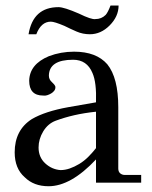

<svg xmlns="http://www.w3.org/2000/svg" viewBox="-20 -647 539 680"><path d="M480 0H320V-82.3Q230.9 12.6 152 12.6Q99.4 12.6 67.4 -19.4Q32 -50.3 32 -107.4Q32 -186.3 92.6 -225.1Q139.4 -252.6 221.7 -267.4L320 -284.6Q322.3 -355.4 307.4 -388.6Q288 -435.4 238.9 -435.4Q154.3 -435.4 153.1 -379.4Q153.1 -365.7 163.4 -356.6Q173.7 -347.4 176 -340.6Q177.1 -332.6 172.6 -326.3Q168 -320 161.1 -316Q154.3 -312 146.9 -309.7Q139.4 -307.4 132.6 -308.6Q83.4 -308.6 83.4 -361.1Q84.6 -419.4 153.1 -448Q195.4 -464 242.3 -464Q321.1 -464 360 -419.4Q398.9 -371.4 398.9 -267.4V-50.3Q398.9 -38.9 405.7 -33.1Q412.6 -27.4 421.7 -27.4H480ZM320 -122.3V-251.4Q277.7 -246.9 242.9 -238.9Q208 -230.9 177.1 -219.4Q149.7 -209.1 133.1 -181.7Q116.6 -154.3 116.6 -124.6Q116.6 -90.3 140 -68.6Q163.4 -46.9 194.3 -44.6Q210.3 -44.6 226.9 -50.3Q243.4 -56 260.6 -66.3Q277.7 -76.6 292.6 -91.4Q307.4 -106.3 320 -122.3ZM400 -627.4Q400 -588.6 368 -556.6Q337.1 -525.7 298.3 -525.7Q273.1 -525.7 250.9 -535.4Q228.6 -545.1 208 -555.4Q172.6 -570.3 160 -570.3Q125.7 -570.3 108.6 -525.7H81.1Q97.1 -621.7 187.4 -621.7Q206.9 -621.7 259.4 -598.9Q304 -577.1 317.7 -579.4Q339.4 -579.4 354.3 -594.3Q362.3 -603.4 371.4 -627.4Z"/></svg>

Font: t
Style: Regular
Weight: 400
Designer: Takis Katsoulidis and George D. Matthiopoulos
Foundry: Takis Katsoulidis and George D. Matthiopoulos
Version: Version 1.0 ; ttfautohint (v1.8.1)